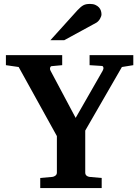

<svg xmlns="http://www.w3.org/2000/svg" viewBox="-20 -949 703 969"><path d="M595.2 -610.8 410.2 -290V-78.1Q410.2 -68.4 416.5 -62.7Q422.9 -57.1 432.1 -56.2L493.2 -50.8V0H183.1V-50.8L244.1 -56.2Q252.4 -57.1 259.8 -62.7Q267.1 -68.4 267.1 -78.1V-262.2L74.2 -610.8L9.8 -620.1V-670.9H293.9V-620.1L241.2 -615.2Q235.8 -615.2 233.2 -607.9Q230.5 -600.6 235.8 -590.8L361.8 -354L498 -591.8Q503.4 -601.1 501.7 -608.6Q500 -616.2 493.2 -616.2L432.1 -620.1V-670.9H652.8V-620.1ZM492.2 -876.5Q492.2 -871.6 490 -865.5Q487.8 -859.4 484.4 -853.5Q481 -847.7 476.1 -842.5Q471.2 -837.4 466.3 -834.5L304.2 -746.1H234.4L371.1 -897.5Q379.9 -906.7 387 -912.8Q394 -918.9 401.1 -922.6Q408.2 -926.3 416 -927.7Q423.8 -929.2 434.1 -929.2Q450.2 -929.2 461.2 -924.3Q472.2 -919.4 479.2 -911.9Q486.3 -904.3 489.3 -894.8Q492.2 -885.3 492.2 -876.5Z"/></svg>

Font: Charis SIL APac
Style: Bold
Weight: 700
Foundry: SIL International
Version: Version 5.000